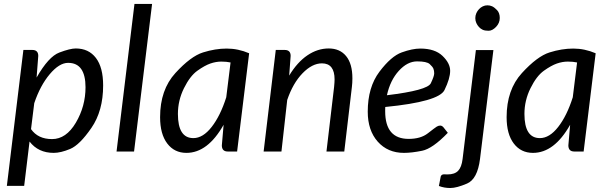

<svg xmlns="http://www.w3.org/2000/svg" viewBox="-20 -756 3029 958"><path d="M406.7 -320.8Q406.7 -380.4 385.3 -411.4Q363.8 -442.4 319.8 -442.4Q275.9 -442.4 228.3 -386Q180.7 -329.6 150.9 -241.2L134.8 -111.8Q169.4 -62 239.7 -62Q310.1 -62 358.4 -143.8Q406.7 -225.6 406.7 -320.8ZM248 6.8Q170.9 6.8 127.4 -49.8L100.6 171.4H14.2L96.7 -506.8H141.1Q170.9 -506.8 170.9 -477.1L162.6 -369.1Q222.2 -473.6 276.1 -493.9Q330.1 -514.2 357.9 -514.2Q422.4 -514.2 458.5 -467Q494.6 -419.9 494.6 -329.6Q494.6 -202.6 436 -117.7Q377.4 -32.7 330.3 -12.9Q283.2 6.8 248 6.8Z M561.5 0 650.9 -736.3H738.8L648.9 0Z M867.7 -187.5Q867.7 -66.9 944.8 -66.9Q992.7 -66.9 1036.1 -122.6Q1079.6 -178.2 1108.9 -270.5L1130.4 -444.3Q1110.4 -448.7 1084 -448.7Q1057.6 -448.7 1029.5 -439Q1001.5 -429.2 964.8 -403.1Q928.2 -377 897.9 -315.9Q867.7 -254.9 867.7 -187.5ZM1095.7 -133.3Q1016.6 6.8 910.2 6.8Q850.1 6.8 814.5 -40Q778.8 -86.9 778.8 -171.4Q778.8 -308.1 855.2 -391.6Q931.6 -475.1 992.9 -494.4Q1054.2 -513.7 1111.3 -513.7Q1168.5 -513.7 1223.1 -490.2L1163.1 0H1116.7Q1086.9 0 1086.9 -30.8Z M1649.4 -359.4Q1649.4 -439.9 1586.4 -439.9Q1537.6 -439.9 1489.5 -390.4Q1441.4 -340.8 1413.1 -257.3L1384.3 0H1295.4L1356 -506.8H1400.4Q1430.2 -506.8 1430.2 -477.1L1422.9 -378.9Q1463.4 -445.8 1513.9 -480Q1564.5 -514.2 1620.1 -514.2Q1675.8 -514.2 1707 -476.1Q1738.3 -438 1738.3 -365.2Q1738.3 -341.8 1735.8 -322.3L1697.8 0H1608.9L1647 -322.3Q1649.4 -346.7 1649.4 -359.4Z M1910.6 -280.8Q2112.8 -305.2 2129.6 -340.6Q2146.5 -376 2146.5 -389.6Q2146.5 -403.3 2142.6 -413.1Q2138.7 -422.9 2124 -436.3Q2109.4 -449.7 2061 -449.7Q2012.7 -449.7 1969.7 -402.3Q1926.8 -355 1910.6 -280.8ZM1901.9 -200.7Q1901.9 -63 2019 -63Q2079.1 -63 2114.7 -90.8Q2150.4 -118.7 2158.9 -124Q2167.5 -129.4 2176.3 -129.4Q2185.1 -129.4 2192.4 -121.1L2214.4 -93.3Q2138.2 -14.2 2085.9 -3.7Q2033.7 6.8 1995.6 6.8Q1914.6 6.8 1864.7 -49.3Q1814.9 -105.5 1814.9 -198.7Q1814.9 -320.8 1873.3 -398.2Q1931.6 -475.6 1984.6 -494.6Q2037.6 -513.7 2077.1 -513.7Q2149.9 -513.7 2188 -477.1Q2226.1 -440.4 2226.1 -402.8Q2226.1 -364.7 2197.8 -306.6Q2169.4 -248.5 1902.3 -222.2Q1901.9 -216.8 1901.9 -211.4Q1901.9 -206.1 1901.9 -200.7Z M2473.6 -666.3Q2473.6 -641.1 2455.1 -621.8Q2436.5 -602.5 2418 -602.5Q2399.4 -602.5 2388.7 -607.4Q2377.9 -612.3 2369.9 -621.1Q2361.8 -629.9 2356.7 -641.1Q2351.6 -652.3 2351.6 -665.5Q2351.6 -678.7 2356.7 -690.2Q2361.8 -701.7 2370.1 -710.4Q2378.4 -719.2 2389.2 -724.4Q2399.9 -729.5 2412.1 -729.5Q2424.3 -729.5 2435.3 -724.6Q2446.3 -719.7 2460 -705.6Q2473.6 -691.4 2473.6 -666.3ZM2169.9 171.9 2179.2 124Q2183.1 113.8 2195.8 113.8L2212.9 114.3Q2248.5 114.3 2265.9 96.2Q2283.2 78.1 2288.1 37.6L2354.5 -506.3H2441.9L2375 37.6Q2362.3 137.7 2310.3 159.9Q2258.3 182.1 2227.1 182.1Q2195.8 182.1 2169.9 171.9Z M2596.7 -187.5Q2596.7 -66.9 2673.8 -66.9Q2721.7 -66.9 2765.1 -122.6Q2808.6 -178.2 2837.9 -270.5L2859.4 -444.3Q2839.4 -448.7 2813 -448.7Q2786.6 -448.7 2758.5 -439Q2730.5 -429.2 2693.8 -403.1Q2657.2 -377 2627 -315.9Q2596.7 -254.9 2596.7 -187.5ZM2824.7 -133.3Q2745.6 6.8 2639.2 6.8Q2579.1 6.8 2543.5 -40Q2507.8 -86.9 2507.8 -171.4Q2507.8 -308.1 2584.2 -391.6Q2660.6 -475.1 2721.9 -494.4Q2783.2 -513.7 2840.3 -513.7Q2897.5 -513.7 2952.1 -490.2L2892.1 0H2845.7Q2815.9 0 2815.9 -30.8Z"/></svg>

Font: Lato-Italic
Style: Italic
Weight: 400
Italic angle: -7°
Designer: Lukasz Dziedzic
Foundry: tyPoland Lukasz Dziedzic
Version: Version 1.104; Western+Polish opensource